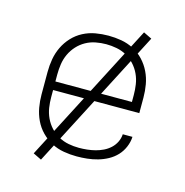

<svg xmlns="http://www.w3.org/2000/svg" viewBox="-97 -672 795 824"><g transform="rotate(15 300.0 -260.0)"><path d="M301 8Q272 8 243 3Q214 -2 188.5 -15.5Q163 -29 142.5 -50Q122 -71 109.5 -97.5Q97 -124 92 -152.5Q87 -181 87 -210V-310Q87 -339 92 -367.5Q97 -396 109.5 -422Q122 -448 142 -469.5Q162 -491 188 -504.5Q214 -518 242.5 -523Q271 -528 300 -528Q329 -528 357.5 -523Q386 -518 412 -504.5Q438 -491 458 -469.5Q478 -448 490.5 -422Q503 -396 508 -367.5Q513 -339 513 -310V-241H130V-210Q130 -186 133.5 -163Q137 -140 147 -118.5Q157 -97 173 -79.5Q189 -62 210 -50.5Q231 -39 254 -34.5Q277 -30 301 -30Q319 -30 337.5 -32Q356 -34 373.5 -38.5Q391 -43 407.5 -51Q424 -59 437.5 -71.5Q451 -84 459 -100.5Q467 -117 468 -135H511Q510 -112 500.5 -89.5Q491 -67 475 -50Q459 -33 438 -21.5Q417 -10 394 -3.5Q371 3 347.5 5.5Q324 8 301 8ZM130 -279H470V-310Q470 -333 466.5 -356.5Q463 -380 453 -401.5Q443 -423 427 -440.5Q411 -458 390.5 -469.5Q370 -481 346.5 -485.5Q323 -490 300 -490Q277 -490 253.5 -485.5Q230 -481 209.5 -469.5Q189 -458 173 -440.5Q157 -423 147 -401.5Q137 -380 133.5 -356.5Q130 -333 130 -310ZM157 61 120 43 443 -581 480 -563Z"/></g></svg>

Font: Iosevka Aile Extralight
Style: Regular
Weight: 200
Designer: Belleve Invis
Foundry: Belleve Invis
Version: Version 31.1.0; ttfautohint (v1.8.4)